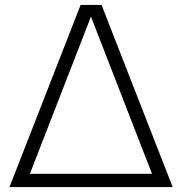

<svg xmlns="http://www.w3.org/2000/svg" viewBox="-20 -760 740 780"><path d="M392.5 -740 681.5 0H18.5L307.5 -740ZM349.5 -692.5 101.5 -54H597.5Z"/></svg>

Font: Encode Sans Semi Expanded Light
Style: Regular
Weight: 300
Width: 6
Designer: Multiple Designers
Foundry: Impallari Type
Version: Version 2.000